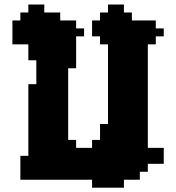

<svg xmlns="http://www.w3.org/2000/svg" viewBox="-20 -806 790 861"><path d="M642.9 -142.9V-607.1H678.6V-642.9H714.3V-678.6H678.6V-714.3H571.4V-750H535.7V-785.7H464.3V-750H428.6V-714.3H392.9V-642.9H428.6V-607.1H464.3V-250H428.6V-178.6H392.9V-142.9H321.4V-178.6H285.7V-500H321.4V-642.9H357.1V-678.6H321.4V-714.3H250V-750H178.6V-785.7H107.1V-750H71.4V-714.3H35.7V-607.1H107.1V-535.7H142.9V-428.6H107.1V-107.1H71.4V0H392.9V35.7H535.7V0H607.1V-35.7H642.9V-71.4H714.3V-142.9Z"/></svg>

Font: Gossip High Pixel
Style: Regular
Weight: 500
Width: 7
Designer: Deborah Khodanovich
Version: Version 1.001;Glyphs 3.3.1 (3343)